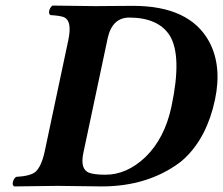

<svg xmlns="http://www.w3.org/2000/svg" viewBox="-20 -667 801 689"><path d="M279.3 -119.1Q267.1 -62 297.4 -47.9Q316.4 -40 358.4 -40Q435.1 -40 502 -103.5Q570.8 -170.4 595.2 -284.2Q634.3 -467.8 588.4 -540.5Q547.4 -603.5 444.3 -604Q383.3 -604 366.7 -531.2Q366.2 -529.8 366.2 -528.8ZM185.1 0 30.8 2Q21 -4.9 29.3 -22.5Q33.2 -29.3 37.6 -32.2Q89.8 -35.2 107.9 -50.8Q128.9 -70.8 140.1 -122.1L225.1 -522.9Q239.3 -589.8 211.4 -604.5Q197.8 -610.8 161.1 -612.8Q151.4 -619.6 159.7 -637.2Q163.6 -644 168.5 -647Q169.4 -647 322.3 -645Q340.8 -645 380.4 -645.5Q429.2 -646 457.5 -646Q659.7 -646 730 -518.6Q777.3 -431.6 751.5 -309.1Q723.1 -176.3 644.5 -100.6Q633.3 -89.8 622.6 -82Q508.3 1.5 346.7 2Q326.7 2 265.9 1Q205.1 0 185.1 0Z"/></svg>

Font: Linux Libertine Slanted O
Style: Bold Slanted
Weight: 700
Designer: Philipp H. Poll
Foundry: Philipp H. Poll
Version: Version 5.0.0